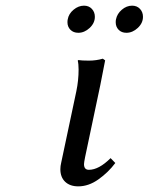

<svg xmlns="http://www.w3.org/2000/svg" viewBox="-20 -642 522 674"><path d="M340.8 -436 349.1 -430.2Q349.1 -429.2 332 -342.8L278.8 -90.8Q274.9 -71.3 274.9 -65.9Q274.9 -45.9 292 -45.9Q327.1 -45.9 368.2 -86.9L384.8 -69.8Q359.9 -36.6 325.4 -12.2Q291 12.2 254.9 12.2Q225.6 12.2 208.7 -3.9Q191.9 -20 191.9 -47.9Q191.9 -59.1 194.8 -70.8L248 -321.8Q255.9 -359.9 255.9 -397.9Q255.9 -417.5 252.9 -429.2L254.9 -431.2Q266.6 -429.2 292 -429.2Q317.9 -429.2 340.8 -436ZM217.8 -574.2Q221.2 -593.8 238.3 -607.9Q255.4 -622.1 274.9 -622.1Q292 -622.1 302.5 -610.8Q313 -599.6 313 -583Q313 -561 294.7 -543.9Q276.4 -526.9 254.9 -526.9Q237.8 -526.9 227.3 -537.4Q216.8 -547.9 216.8 -564Q216.8 -570.3 217.8 -574.2ZM387.2 -574.2Q391.1 -593.8 407.7 -607.9Q424.3 -622.1 443.8 -622.1Q460.9 -622.1 471.4 -610.8Q481.9 -599.6 481.9 -583Q481.9 -561 463.6 -543.9Q445.3 -526.9 423.8 -526.9Q406.7 -526.9 396.5 -537.4Q386.2 -547.9 386.2 -564Q386.2 -570.3 387.2 -574.2Z"/></svg>

Font: Linear Smooth
Style: Italic
Weight: 400
Designer: Philipp H. Poll, Flanker
Foundry: Philipp H. Poll, reworked by Flanker
Version: Version 1.061 | FøM Fix